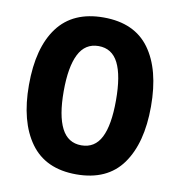

<svg xmlns="http://www.w3.org/2000/svg" viewBox="-82 -800 829 886"><g transform="rotate(10 332.5 -357.5)"><path d="M619 -358Q619 -186 548.5 -88Q478 10 333 10Q189 10 118 -88.5Q47 -187 47 -359Q47 -534 118.5 -629.5Q190 -725 333 -725Q478 -725 548.5 -628Q619 -531 619 -358ZM210 -358Q210 -244 240 -185Q270 -126 333 -126Q396 -126 425.5 -184Q455 -242 455 -358Q455 -474 425.5 -532.5Q396 -591 333 -591Q270 -591 240 -531.5Q210 -472 210 -358Z"/></g></svg>

Font: Noto Sans Telugu Condensed ExtraBold
Style: Regular
Weight: 800
Width: 3
Designer: Jelle Bosma - Monotype Design Team
Foundry: Monotype Imaging Inc.
Version: Version 2.005; ttfautohint (v1.8.4.7-5d5b)